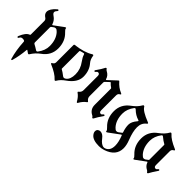

<svg xmlns="http://www.w3.org/2000/svg" viewBox="23 -1331 2254 2254"><g transform="rotate(45 1150.0 -204.5)"><path d="M6.3 -48.8Q6.3 -53.2 8.8 -59.1Q44.9 -146.5 90.8 -162.6Q99.1 -165.5 99.1 -173.3V-396Q99.1 -419.9 80.6 -432.1Q40.5 -458 40.5 -493.7Q40.5 -542.5 106.9 -601.1Q115.2 -608.4 120.6 -608.4Q129.4 -608.4 129.4 -598.6Q129.4 -592.8 123 -586.4Q106 -569.3 106 -551.8Q106 -534.2 134.3 -515.6Q175.8 -488.3 192.9 -437.5Q195.3 -430.2 198.2 -430.2Q201.2 -430.2 204.6 -432.6L315.9 -514.6Q327.1 -522.9 333.3 -522.9Q339.4 -522.9 339.4 -514.2Q339.4 -500.5 366.2 -475.6Q442.9 -403.8 442.9 -286.1Q442.9 -168.5 343.3 -98.1Q289.1 -59.6 250 3.4Q246.1 9.8 240.7 9.8Q235.4 9.8 228.5 4.9Q213.4 -6.3 199.7 -15.1Q197.3 -16.1 195.3 -16.4Q193.4 -16.6 192.9 -12.2Q183.1 100.6 156.7 190.4Q154.3 198.7 148.2 198.7Q142.1 198.7 139.6 190.4Q106.9 81.1 100.1 -54.7Q99.6 -64.9 89.4 -68.6Q79.1 -72.3 64.5 -72.3Q38.6 -72.3 28.3 -49.8Q23.4 -38.6 16.1 -38.6Q6.3 -38.6 6.3 -48.8ZM198.2 -141.6Q198.2 -129.4 209 -124Q236.3 -110.4 272.9 -86.4Q278.8 -82.5 285.6 -82.5Q292.5 -82.5 299.3 -91.3Q352.1 -159.7 352.1 -235.4Q352.1 -344.2 293 -408.7Q271.5 -432.1 256.1 -432.1Q240.7 -432.1 231.9 -425.8L206.1 -406.7Q198.2 -400.9 198.2 -390.1Z M518.1 -116.2Q540.5 -128.9 540.5 -154.8V-441.4Q540.5 -450.2 548.3 -451.2Q693.8 -469.2 771.5 -519Q777.3 -522.9 784.2 -522.9Q791 -522.9 792.5 -513.2Q799.8 -460 828.1 -427.7Q886.7 -361.8 886.7 -261.2Q886.7 -161.6 772 -82Q719.7 -45.9 692.9 0.5Q687.5 9.8 681.6 9.8Q675.8 9.8 668.5 1.5Q625 -47.9 516.1 -94.7Q505.9 -99.1 505.9 -104.2Q505.9 -109.4 518.1 -116.2ZM639.6 -149.9Q639.6 -144 645.5 -141.1Q671.9 -127.4 714.4 -94.2Q722.7 -87.9 733.2 -87.9Q743.7 -87.9 757.3 -98.1Q800.8 -129.9 800.8 -214.8Q800.8 -299.8 747.1 -371.1Q716.3 -413.1 707.5 -444.3Q703.6 -458.5 696.8 -458.5Q689.9 -458.5 683.6 -456.1Q671.4 -451.7 648.9 -446.8Q639.6 -444.8 639.6 -435.5Z M927.2 -404.8Q927.2 -409.2 935.1 -419.9Q972.7 -471.7 993.7 -514.2Q998 -522.9 1005.1 -522.9Q1012.2 -522.9 1016.1 -514.6Q1020 -506.3 1031.7 -500.5Q1080.6 -476.1 1094.2 -427.7Q1096.7 -420.9 1099.6 -420.9Q1102.5 -420.9 1105.5 -423.8L1207.5 -519Q1211.9 -522.9 1215.3 -522.9Q1218.8 -522.9 1221.7 -519Q1270.5 -462.9 1332 -437.5Q1345.2 -432.1 1345.2 -426.8Q1345.2 -421.4 1334 -416Q1312 -404.8 1312 -376V-128.4Q1312 -94.7 1339.8 -94.7Q1349.6 -94.7 1357.9 -106.4Q1366.2 -118.2 1375 -118.2Q1383.8 -118.2 1383.8 -108.4Q1383.8 -104 1376 -93.3Q1338.9 -41.5 1317.4 1Q1313 9.8 1305.9 9.8Q1298.8 9.8 1294.9 1.5Q1291 -6.8 1279.3 -12.7Q1212.9 -45.9 1212.9 -119.6V-387.2Q1212.9 -394 1208 -397.5Q1177.7 -418 1162.1 -437.5Q1160.2 -439.9 1157.5 -439.9Q1154.8 -439.9 1152.3 -437.5L1106.4 -394.5Q1098.1 -386.7 1098.1 -376.5V-149.9Q1098.1 -115.7 1127.4 -94.7Q1132.8 -90.8 1132.8 -86.7Q1132.8 -82.5 1126.5 -78.1Q1086.4 -49.3 1058.6 1Q1053.7 9.8 1048.6 9.8Q1043.5 9.8 1038.6 1Q1009.8 -51.3 970.7 -78.1Q964.4 -82.5 964.4 -86.7Q964.4 -90.8 969.7 -94.7Q999 -115.2 999 -149.9V-384.8Q999 -418.5 970.7 -418.5Q960.9 -418.5 952.6 -406.7Q944.3 -395 935.8 -395Q927.2 -395 927.2 -404.8Z M1523.9 -415Q1584 -458 1616.2 -515.1Q1620.6 -522.9 1626.5 -522.9Q1636.2 -522.9 1640.6 -514.6Q1664.1 -469.7 1797.4 -417.5Q1810.1 -413.1 1810.1 -407.5Q1810.1 -401.9 1800.3 -394.5Q1750 -355.5 1750 -284.4Q1750 -213.4 1789.6 -112.8Q1814 -50.3 1814 0Q1814 127 1668 175.8Q1629.9 188.5 1590.8 188.5Q1489.3 188.5 1452.6 142.1Q1434.1 118.7 1434.1 97.4Q1434.1 76.2 1446.8 64.9Q1460.9 52.2 1479.5 52.2Q1520 52.2 1552.2 95.2Q1599.6 158.2 1642.1 158.2Q1651.9 158.2 1661.1 154.8Q1722.7 132.3 1722.7 48.3Q1722.7 -10.7 1691.9 -88.9Q1689.5 -95.2 1685.8 -95.2Q1682.1 -95.2 1679.2 -92.8L1551.3 1.5Q1540 9.8 1533.9 9.8Q1527.8 9.8 1527.8 1Q1527.8 -12.7 1501 -37.6Q1424.3 -109.4 1424.3 -226.6Q1424.3 -343.8 1523.9 -415ZM1515.1 -277.8Q1515.1 -168.9 1574.2 -104.5Q1595.7 -81.1 1610.8 -81.1Q1626 -81.1 1635.3 -87.9L1671.4 -114.7Q1677.2 -119.1 1677.2 -122.8Q1677.2 -126.5 1675.8 -130.4Q1656.7 -186.5 1656.7 -234.9Q1656.7 -283.2 1705.1 -339.8Q1709.5 -344.7 1709.5 -349.1Q1709.5 -353.5 1701.7 -355.5Q1639.2 -374 1590.8 -422.9Q1585.4 -428.2 1579.1 -428.2Q1572.8 -428.2 1567.9 -421.9Q1515.1 -352.5 1515.1 -277.8Z M1976.6 -415Q2036.6 -458 2068.8 -515.1Q2073.2 -522.9 2079.8 -522.9Q2086.4 -522.9 2093.3 -514.6Q2133.8 -466.3 2245.6 -418.5Q2255.9 -414.1 2255.9 -408.9Q2255.9 -403.8 2243.7 -397Q2221.2 -384.3 2221.2 -358.4V-128.4Q2221.2 -94.7 2249.5 -94.7Q2259.3 -94.7 2267.6 -106.4Q2275.9 -118.2 2284.2 -118.2Q2293 -118.2 2293 -108.4Q2293 -104 2285.2 -93.3Q2245.1 -34.7 2226.6 1Q2222.2 9.8 2215.1 9.8Q2208 9.8 2204.1 1.5Q2200.2 -6.8 2188.5 -12.7Q2142.6 -36.1 2127.9 -80.1Q2126.5 -84.5 2123.5 -84.5Q2120.6 -84.5 2116.7 -81.5L2003.9 1.5Q1992.7 9.8 1986.6 9.8Q1980.5 9.8 1980.5 1Q1980.5 -12.7 1953.6 -37.6Q1877 -109.4 1877 -226.6Q1877 -343.8 1976.6 -415ZM1967.8 -277.8Q1967.8 -168.9 2026.9 -104.5Q2048.3 -81.1 2063.5 -81.1Q2078.6 -81.1 2087.9 -87.9L2116.7 -109.4Q2122.1 -113.3 2122.1 -119.6V-363.3Q2122.1 -369.1 2116.2 -372.1Q2084.5 -388.2 2043.5 -422.9Q2037.1 -428.2 2031.2 -428.2Q2025.4 -428.2 2020.5 -421.9Q1967.8 -352.5 1967.8 -277.8Z"/></g></svg>

Font: UnifrakturMaguntia17
Style: Book
Weight: 400
Designer: j. 'mach' wust, Gerrit Ansmann, Georg Duffner, based on a font by Peter Wiegel, original typeface by Carl Albert Fahrenw
Version: Version 2017-03-19